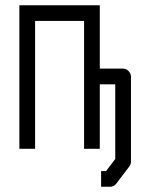

<svg xmlns="http://www.w3.org/2000/svg" viewBox="-20 -617 580 733"><path d="M114 -49H54V-597H361V-355H450Q462.5 -355 471.2 -345.2Q480 -335.5 480 -325V0Q480 10 474 18L424 84Q415 96 400 96H366V66V36H385L420 -10V-295H361V-49H301V-537H114Z"/></svg>

Font: IBM 3270
Style: Regular
Weight: 400
Monospace: yes
Version: Version 2.3.1